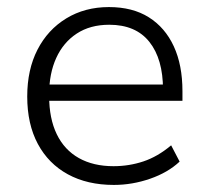

<svg xmlns="http://www.w3.org/2000/svg" viewBox="-20 -515 589 543"><path d="M302 8Q227 8 172 -22Q117 -52 87 -108Q57 -164 57 -242Q57 -318 86 -374.5Q115 -431 167.5 -463Q220 -495 288 -495Q355 -495 401 -466Q447 -437 471.5 -384Q496 -331 496 -257V-230H102V-276H459L441 -262Q441 -348 402.5 -396.5Q364 -445 289 -445Q235 -445 197 -420Q159 -395 139 -351Q119 -307 119 -249V-243Q119 -180 140.5 -135.5Q162 -91 203 -68Q244 -45 301 -45Q345 -45 385.5 -58.5Q426 -72 464 -104L488 -58Q455 -27 404.5 -9.5Q354 8 302 8Z"/></svg>

Font: Nunito Sans 11pt Light
Style: Regular
Weight: 300
Version: Version 3.101;gftools[0.9.27]